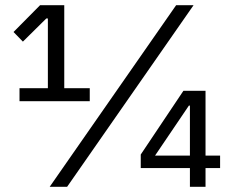

<svg xmlns="http://www.w3.org/2000/svg" viewBox="-20 -718 887 738"><path d="M770 0V-72H826V-120H770V-369H685L521 -124V-72H710V0ZM710 -120H576L706 -312H710ZM238 0 724 -698H657L171 0ZM325 -329V-379H227V-698H134L32 -595L68 -558L158 -647H164V-379H55V-329Z"/></svg>

Font: IBM Plex Arabic
Style: Regular
Weight: 400
Designer: Mike Abbink, Paul van der Laan, Pieter van Rosmalen, Wael Morcos, Khajak Apelian
Foundry: Bold Monday
Version: Version 1.0